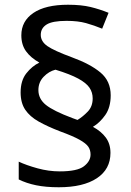

<svg xmlns="http://www.w3.org/2000/svg" viewBox="-20 -785 553 810"><path d="M67 -395Q67 -445 91 -475.5Q115 -506 146 -521Q110 -541 90 -568.5Q70 -596 70 -636Q70 -696 121 -730.5Q172 -765 267 -765Q323 -765 362 -755.5Q401 -746 438 -731L411 -664Q377 -678 343 -687.5Q309 -697 261 -697Q201 -697 176.5 -681.5Q152 -666 152 -638Q152 -610 180 -590.5Q208 -571 284 -543Q361 -515 404 -479Q447 -443 447 -383Q447 -332 424 -299.5Q401 -267 372 -250Q407 -231 426.5 -204.5Q446 -178 446 -140Q446 -71 388.5 -33Q331 5 228 5Q173 5 132 -3.5Q91 -12 59 -28V-103Q91 -88 138 -75Q185 -62 232 -62Q306 -62 334 -83.5Q362 -105 362 -133Q362 -152 352.5 -166Q343 -180 315.5 -195.5Q288 -211 233 -231Q181 -251 143.5 -272Q106 -293 86.5 -322Q67 -351 67 -395ZM142 -405Q142 -368 173.5 -342.5Q205 -317 285 -287L307 -279Q330 -293 350.5 -314.5Q371 -336 371 -370Q371 -395 357.5 -415Q344 -435 310 -453.5Q276 -472 214 -491Q186 -484 164 -461Q142 -438 142 -405Z"/></svg>

Font: Noto Sans PhagsPa
Style: Regular
Weight: 400
Designer: Monotype Design Team
Foundry: Monotype Imaging Inc.
Version: Version 2.004; ttfautohint (v1.8.4.7-5d5b)